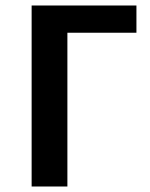

<svg xmlns="http://www.w3.org/2000/svg" viewBox="-20 -678 544 698"><path d="M95 0V-658H225V0ZM155 -559V-658H476V-559Z"/></svg>

Font: Ysabeau Office
Style: Bold
Weight: 700
Designer: Christian Thalmann (Catharsis Fonts)
Version: Version 2.001;gftools[0.9.30]; featfreeze: tnum,lnum,ss02